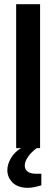

<svg xmlns="http://www.w3.org/2000/svg" viewBox="-20 -706 268 915"><path d="M57 0V-686H171V0ZM113 189Q65 189 40 164Q15 139 15 105Q15 77 32.5 47Q50 17 86 -4H153L155 0Q129 19 113.5 41.5Q98 64 98 83Q98 100 111 111Q124 122 152 122H177V177Q161 182 145 185.5Q129 189 113 189Z"/></svg>

Font: Archivo Narrow SemiBold
Style: Regular
Weight: 600
Designer: Hector Gatti
Foundry: Omnibus-Type
Version: Version 3.002